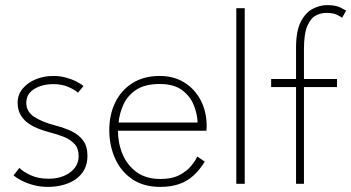

<svg xmlns="http://www.w3.org/2000/svg" viewBox="-20 -720 1376 752"><path d="M189.5 -422.5Q215 -422.5 238 -416.2Q261 -410 279 -400.8Q297 -391.5 307 -383L285.5 -357Q274.5 -367.5 248.5 -379Q222.5 -390.5 189.5 -390.5Q145.5 -390.5 114.2 -371.5Q83 -352.5 83 -317Q83 -282.5 114.2 -262.2Q145.5 -242 195 -229Q232 -219.5 260.8 -205.8Q289.5 -192 306 -169.2Q322.5 -146.5 322.5 -109Q322.5 -79 310.5 -56.2Q298.5 -33.5 277.2 -18.5Q256 -3.5 228 4.2Q200 12 168 12Q137.5 12 110.8 4.8Q84 -2.5 64 -13Q44 -23.5 33 -33L56 -62.5Q69 -48.5 99 -34.2Q129 -20 170.5 -20Q221 -20 254.5 -44.8Q288 -69.5 288 -109Q288 -138.5 272 -156Q256 -173.5 230.5 -183.8Q205 -194 177 -201Q150 -208 126.8 -217.5Q103.5 -227 86 -240.8Q68.5 -254.5 58.8 -273.5Q49 -292.5 49 -317.5Q49 -348.5 68 -372Q87 -395.5 119 -409Q151 -422.5 189.5 -422.5Z M442 -208Q442 -159.5 460 -116.2Q478 -73 515 -46Q552 -19 608.5 -19Q654 -19 683.2 -34.5Q712.5 -50 729.2 -70.8Q746 -91.5 752.5 -107L782 -87Q762 -54.5 737.5 -32.2Q713 -10 681.2 1Q649.5 12 607 12Q542.5 12 498 -18.2Q453.5 -48.5 430.8 -99.2Q408 -150 408 -210.5Q408 -270.5 431.2 -318.5Q454.5 -366.5 498.8 -394.5Q543 -422.5 605.5 -422.5Q661 -422.5 702.2 -396.8Q743.5 -371 766.5 -326.5Q789.5 -282 789.5 -225Q789.5 -220.5 789 -216.2Q788.5 -212 788.5 -208ZM754 -240Q753 -272.5 739.2 -307.5Q725.5 -342.5 693.5 -366.8Q661.5 -391 605.5 -391Q546.5 -391 512.2 -367.5Q478 -344 462.8 -309Q447.5 -274 444.5 -240Z M938.5 0H905.5V-688H938.5Z M1042 -410.5H1139.5V-533.5Q1139.5 -598.5 1158 -634.5Q1176.5 -670.5 1204.5 -685.2Q1232.5 -700 1261 -700Q1295 -700 1314 -690.2Q1333 -680.5 1335.5 -678.5L1320 -650.5Q1317 -653 1301.8 -661.2Q1286.5 -669.5 1258 -669.5Q1237 -669.5 1217 -659.2Q1197 -649 1183.8 -618.5Q1170.5 -588 1170.5 -527V-410.5H1300V-379H1170.5V0H1139.5V-379H1042Z"/></svg>

Font: League Spartan Thin Thin
Style: Regular
Weight: 250
Version: Version 2.002